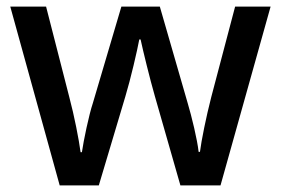

<svg xmlns="http://www.w3.org/2000/svg" viewBox="-20 -560 847 579"><path d="M447 -270 524 -1H645L796 -540H689L617 -267C602 -209 587 -135 583 -102H579C575 -139 558 -209 546 -249L462 -540H346L260 -249C248 -213 232 -136 227 -101H223C218 -139 204 -211 189 -267L119 -540H11L160 -1H278L358 -269C374 -322 394 -408 400 -441H404C411 -408 432 -322 447 -270Z"/></svg>

Font: Noto Sans Bamum Medium
Style: Regular
Weight: 500
Designer: Monotype Design Team
Foundry: Monotype Imaging Inc.
Version: Version 2.002